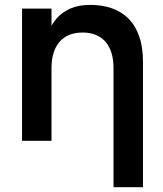

<svg xmlns="http://www.w3.org/2000/svg" viewBox="-20 -575 664 784"><path d="M443.5 -297.2Q443.5 -332 435.2 -358.9Q426.9 -385.8 410.9 -404.2Q394.9 -422.7 371.4 -432.4Q347.8 -442.2 317.3 -442.2Q286.9 -442.2 263.3 -432.6Q239.7 -423.1 223.5 -404.7Q207.2 -386.2 198.8 -359.1Q190.3 -332 190.3 -297.2L163.7 -382.4Q167.8 -414.4 179.1 -445.2Q190.4 -476.1 212 -500.5Q233.6 -525 267.1 -540Q300.6 -555 349 -555Q397.2 -555 436.8 -541.2Q476.5 -527.4 504.8 -498.8Q533.2 -470.1 548.5 -426.3Q563.8 -382.6 563.8 -322.7V189.5H443.5ZM70 0V-540H190.3V0Z"/></svg>

Font: Vela Sans GX ExtLt
Style: Regular
Weight: 200
Designer: Principal design: Mikhail Sharanda - project Manrope.
Design modification: Ravid Balaliev
Foundry: Mikhail Sharanda
Version: Version 1.001